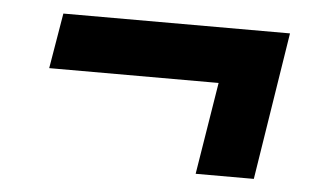

<svg xmlns="http://www.w3.org/2000/svg" viewBox="-34 -493 669 411"><g transform="rotate(5 300.0 -287.5)"><path d="M399 -129 431 -327H67L87 -446H574L524 -129Z"/></g></svg>

Font: Nunito Sans 7pt Black
Style: Italic
Weight: 900
Italic angle: -9°
Version: Version 3.101;gftools[0.9.27]